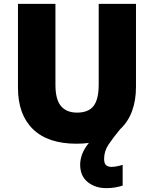

<svg xmlns="http://www.w3.org/2000/svg" viewBox="-20 -734 797 994"><path d="M519 88Q519 113 529.5 121.5Q540 130 557 130Q570 130 587.5 126.5Q605 123 615 119V227Q599 232 578 236Q557 240 530 240Q473 240 434 208.5Q395 177 395 118Q395 93 405 65Q415 37 440 6Q410 10 376 10Q228 10 150.5 -65.5Q73 -141 73 -280V-714H267V-295Q267 -219 295.5 -185Q324 -151 379 -151Q438 -151 464.5 -185.5Q491 -220 491 -296V-714H684V-284Q684 -214 663.5 -158.5Q643 -103 602 -65Q564 -19 541.5 15Q519 49 519 88Z"/></svg>

Font: Noto Sans Black
Style: Regular
Weight: 900
Designer: Monotype Design Team
Foundry: Monotype Imaging Inc.
Version: Version 2.007